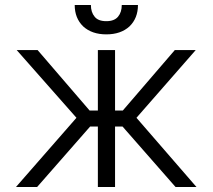

<svg xmlns="http://www.w3.org/2000/svg" viewBox="-20 -749 854 771"><path d="M47 -548H131L340 -305H373V-548H442V-305H473L682 -548H766L528 -276L769 2H685L472 -241H442V2H373V-241H342L129 2H44L287 -276ZM500 -643Q465 -611 407 -611Q349 -611 314 -643Q280 -676 280 -729H345Q345 -700 360 -682Q374 -664 407 -664Q439 -664 454 -682Q469 -700 469 -729H534Q534 -676 500 -643Z"/></svg>

Font: Sinter Normal
Style: Regular
Weight: 350
Foundry: Adobe & rsms
Version: Version 1.000